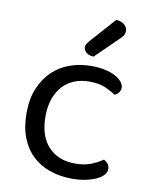

<svg xmlns="http://www.w3.org/2000/svg" viewBox="-80 -746 639 819"><g transform="rotate(10 239.0 -337.0)"><path d="M289 -408Q255 -408 226 -396.5Q197 -385 176 -362.5Q155 -340 143 -306.5Q131 -273 131 -230Q131 -144 174 -98.5Q217 -53 289 -53Q331 -53 359 -64.5Q387 -76 409 -91Q420 -85 427 -76Q434 -67 434 -54Q434 -40 423 -28Q412 -16 392.5 -7Q373 2 346.5 7.5Q320 13 289 13Q237 13 193 -2Q149 -17 117 -47Q85 -77 67 -122.5Q49 -168 49 -230Q49 -291 68 -336.5Q87 -382 119 -413Q151 -444 194.5 -459.5Q238 -475 287 -475Q318 -475 344.5 -469.5Q371 -464 390 -454Q409 -444 419.5 -431.5Q430 -419 430 -406Q430 -394 423 -385Q416 -376 405 -371Q383 -386 357 -397Q331 -408 289 -408ZM357 -687Q379 -686 392.5 -674.5Q406 -663 406 -649Q406 -635 400 -626.5Q394 -618 380 -605L289 -516Q269 -516 257 -526.5Q245 -537 245 -550Q245 -558 250 -565Q255 -572 260 -578Z"/></g></svg>

Font: Baloo 2
Style: Regular
Weight: 400
Designer: Sarang Kulkarni and Ek Type
Foundry: Ek Type
Version: Version 1.640;hotconv 1.0.111;makeotfexe 2.5.65597; ttfautoh